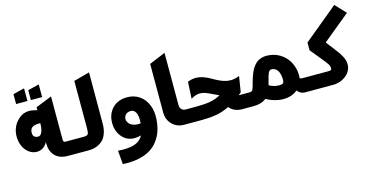

<svg xmlns="http://www.w3.org/2000/svg" viewBox="-98 -1326 4002 2065"><g transform="rotate(-15 1903.5 -293.5)"><path d="M318.8 -183.1V-205.1Q275.4 -128.9 200.2 -128.9Q150.4 -128.9 110.8 -159.7Q71.3 -190.4 50.5 -238.8Q29.8 -287.1 29.8 -341.8Q29.8 -438.5 89.8 -506.8Q149.9 -575.2 229 -575.2Q269.5 -575.2 318.8 -559.1V-592.8L499 -665V-190.9Q499 -168.5 504.2 -161.6Q509.3 -154.8 525.9 -154.8H657.2V0H513.2Q417.5 0 368.2 -51Q318.8 -102.1 318.8 -183.1ZM291 -417Q196.8 -417 196.8 -340.8Q196.8 -311 212.6 -297.1Q228.5 -283.2 254.9 -283.2Q282.2 -283.2 297.9 -319.8Q313.5 -356.4 313 -417ZM115.2 -683.1V-793L241.2 -824.2V-683.1ZM279.8 -683.1V-793L404.8 -824.2V-683.1Z M784.2 -761.2 960.9 -809.1 960 -238.8Q960 -182.6 945.8 -139.2Q931.6 -95.7 909.9 -70.1Q888.2 -44.4 857.9 -28.1Q827.6 -11.7 799.3 -5.9Q771 0 740.2 0H596.2V-154.8H727.1Q763.2 -154.8 773.7 -168.5Q784.2 -182.1 784.2 -230Z M1056.6 237.8 1043.9 85.9Q1065.9 87.9 1103.5 87.9Q1194.3 87.9 1246.8 63.7Q1299.3 39.6 1324.7 -9.8Q1289.1 1 1252 1Q1163.1 1 1108.9 -67.9Q1061.5 -127.9 1059.6 -211.9Q1057.6 -299.3 1105.5 -362.8Q1165 -441.4 1277.3 -444.8Q1281.7 -444.8 1286.6 -444.8Q1363.8 -444.8 1422.4 -404.1Q1481 -363.3 1509.3 -292.2Q1537.6 -221.2 1530.8 -132.8Q1525.9 -64.9 1507.6 -8.3Q1489.3 48.3 1452.6 97.4Q1416 146.5 1363 179Q1310.1 211.4 1231.9 227.5Q1153.8 243.7 1056.6 237.8ZM1286.6 -292Q1239.7 -292 1219.2 -258.3Q1201.2 -228 1215.8 -193.4Q1232.9 -153.3 1282.7 -140.1Q1314.5 -131.3 1355 -136.2Q1356 -139.2 1356 -145Q1360.8 -217.8 1341.6 -254.9Q1322.3 -292 1286.6 -292Z M1619.6 -185.1V-727.1L1799.3 -801.8V-216.8Q1799.3 -190.4 1816.9 -172.6Q1834.5 -154.8 1861.3 -154.8H1970.2V0H1804.7Q1724.6 0 1672.1 -52.5Q1619.6 -105 1619.6 -185.1Z M1872.1 -154.8H1982.9Q2071.8 -154.8 2135 -165.8Q2198.2 -176.8 2252 -208Q2228 -217.8 2185.3 -239.3Q2142.6 -260.7 2112.3 -271.5Q2082 -282.2 2052.2 -282.2Q2005.4 -282.2 1953.1 -249L1962.9 -436Q2007.3 -455.1 2055.2 -455.1Q2091.3 -455.1 2129.2 -442.4Q2167 -429.7 2199.5 -411.9Q2231.9 -394 2264.6 -376.2Q2297.4 -358.4 2335.7 -345.7Q2374 -333 2411.1 -333Q2459 -333 2509.3 -354L2481.9 -182.1L2482.9 -181.2Q2465.3 -165.5 2452.1 -154.8H2458H2550.3V0H2452.1Q2358.9 0 2309.1 -62Q2232.9 -24.4 2159.4 -12.2Q2085.9 0 1994.1 0H1872.1Z M2905.8 9.8Q2859.9 9.8 2809.8 -4.4Q2759.8 -18.6 2717.8 -43Q2666.5 0 2577.6 0H2481.9V-154.8H2558.6Q2570.3 -154.8 2574.7 -154.8Q2579.1 -154.8 2586.7 -156.5Q2594.2 -158.2 2596.4 -159.2Q2598.6 -160.2 2604 -166.3Q2609.4 -172.4 2610.8 -177Q2612.3 -181.6 2616.9 -194.3Q2621.6 -207 2624.3 -217.3Q2627 -227.5 2632.8 -249Q2641.1 -278.3 2647.9 -299.8Q2654.8 -321.3 2665.8 -347.7Q2676.8 -374 2688.2 -392.8Q2699.7 -411.6 2716.1 -430.7Q2732.4 -449.7 2751.2 -461.4Q2770 -473.1 2794.9 -480.5Q2819.8 -487.8 2848.6 -487.8Q2928.7 -487.8 2993.9 -449.7Q3059.1 -411.6 3096.2 -345Q3133.3 -278.3 3134.8 -195.8Q3134.8 -184.6 3132.8 -162.1Q3143.1 -154.8 3160.6 -154.8H3291.5V0H3147.9Q3098.6 0 3065.9 -43.9Q3002.9 9.8 2905.8 9.8ZM2904.8 -145Q2933.1 -145 2944.1 -155.3Q2955.1 -165.5 2955.6 -193.8Q2954.1 -262.7 2929.7 -297.9Q2905.3 -333 2862.8 -333Q2840.3 -333 2827.6 -304.7Q2814.9 -276.4 2797.9 -205.1Q2796.9 -200.2 2794.2 -189.9Q2791.5 -179.7 2790.5 -174.8Q2844.2 -145 2904.8 -145Z M3313.5 -424.8V-511.2L3695.8 -827.1L3806.6 -710L3502.9 -460.9L3562.5 -383.8Q3618.7 -313 3644.3 -265.6Q3669.9 -218.3 3669.9 -174.8Q3669.9 -142.1 3657.2 -113.5Q3644.5 -85 3623.8 -64.5Q3603 -43.9 3576.4 -29.1Q3549.8 -14.2 3521.5 -7.1Q3493.2 0 3465.8 0H3233.9V-154.8H3444.8Q3473.6 -154.8 3480.2 -159.4Q3486.8 -164.1 3486.8 -184.1Q3486.8 -202.6 3473.4 -223.9Q3460 -245.1 3426.8 -286.1Z"/></g></svg>

Font: LT Superior Black
Style: Regular
Weight: 900
Designer: Daniel Lyons
Foundry: LyonsType
Version: Version 2.005